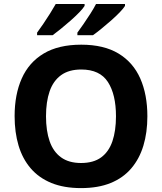

<svg xmlns="http://www.w3.org/2000/svg" viewBox="-20 -954 831 984"><path d="M735.3 -358Q735.3 -275 714.9 -207.5Q694.5 -140 652.7 -91Q610.9 -42 546.9 -16Q483 10 395.3 10Q307.6 10 243.5 -16.2Q179.3 -42.4 137.4 -91.2Q95.5 -140 75.2 -207.7Q54.9 -275.4 54.9 -359Q54.9 -469.6 91.5 -551.9Q128.1 -634.2 203.8 -679.6Q279.4 -725 396.3 -725Q512.4 -725 587.6 -679.5Q662.7 -634 699 -551.5Q735.3 -469 735.3 -358ZM215.8 -358Q215.8 -283.9 234.4 -230.1Q253 -176.4 293 -147.5Q333 -118.6 395.3 -118.6Q459.2 -118.6 498.5 -147.5Q537.8 -176.4 556.1 -230.1Q574.4 -283.9 574.4 -358Q574.4 -469.8 533 -533.8Q491.6 -597.8 396.3 -597.8Q333 -597.8 293 -568.8Q253 -539.8 234.4 -486.3Q215.8 -432.7 215.8 -358ZM620.6 -923.6Q612.6 -910.6 593.4 -890.6Q574.1 -870.6 549.1 -848.6Q524.1 -826.6 499.7 -806.8Q475.4 -787 456.5 -773.6H376.6V-786.8Q390.6 -805.8 408.5 -831.6Q426.4 -857.4 443.7 -884.6Q461 -911.8 472.2 -933.6H620.6ZM413.5 -923.6Q405.5 -910.6 386.3 -890.6Q367 -870.6 342 -848.6Q317 -826.6 292.6 -806.8Q268.2 -787 250 -773.6H170.1V-786.8Q184.1 -805.8 201.7 -831.5Q219.2 -857.2 236.3 -884.4Q253.4 -911.6 265.7 -933.6H413.5Z"/></svg>

Font: Noto Sans Khmer UI
Style: Regular
Weight: 400
Designer: Danh Hong and the Monotype Design Team
Foundry: Monotype Imaging Inc.
Version: Version 2.002